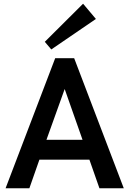

<svg xmlns="http://www.w3.org/2000/svg" viewBox="-20 -1013 696 1033"><path d="M10 0 277 -700H379L646 0H515L461 -154H192L138 0ZM230 -261H424L328 -534ZM256 -747 221 -788 427 -993 496 -911Z"/></svg>

Font: Zen Kaku Gothic New
Style: Bold
Weight: 700
Designer: Yoshimichi Ohira
Foundry: Positype
Version: Version 1.002